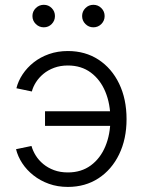

<svg xmlns="http://www.w3.org/2000/svg" viewBox="-20 -752 584 783"><path d="M256.8 10.3Q214.8 10.3 179.4 -2.4Q144 -15.1 116.5 -36.9Q88.9 -58.6 70.8 -86.2Q52.7 -113.8 45.4 -143.6L108.4 -156.7Q113.8 -137.2 125.7 -117.9Q137.7 -98.6 156.5 -83Q175.3 -67.4 200.4 -58.1Q225.6 -48.8 256.8 -48.8Q311.5 -48.8 350.3 -77.4Q389.2 -106 409.7 -155.3Q430.2 -204.6 430.2 -266.1Q430.2 -328.1 409.7 -377.7Q389.2 -427.2 350.3 -456.1Q311.5 -484.9 256.8 -484.9Q226.1 -484.9 200.9 -475.6Q175.8 -466.3 157.2 -450.9Q138.7 -435.5 126.7 -416.7Q114.7 -397.9 109.9 -378.9L46.9 -392.1Q54.2 -421.9 72.3 -449Q90.3 -476.1 117.4 -497.6Q144.5 -519 179.9 -531.5Q215.3 -543.9 256.8 -543.9Q327.6 -543.9 381.6 -508.8Q435.5 -473.6 465.8 -410.9Q496.1 -348.1 496.1 -266.1Q496.1 -185.1 465.8 -122.6Q435.5 -60.1 381.6 -24.9Q327.6 10.3 256.8 10.3ZM443.4 -238.8H163.6V-298.3H443.4ZM360.8 -640.6Q341.8 -640.6 328.4 -654.1Q314.9 -667.5 314.9 -686.5Q314.9 -705.6 328.4 -719Q341.8 -732.4 360.8 -732.4Q379.9 -732.4 393.3 -719Q406.7 -705.6 406.7 -686.5Q406.7 -667.5 393.3 -654.1Q379.9 -640.6 360.8 -640.6ZM158.7 -640.6Q139.6 -640.6 126 -654.1Q112.3 -667.5 112.3 -686.5Q112.3 -705.6 126 -719Q139.6 -732.4 158.7 -732.4Q177.7 -732.4 190.9 -719Q204.1 -705.6 204.1 -686.5Q204.1 -667.5 190.9 -654.1Q177.7 -640.6 158.7 -640.6Z"/></svg>

Font: Inter 20pt Light
Style: Regular
Weight: 300
Version: Version 4.001;git-66647c0bb